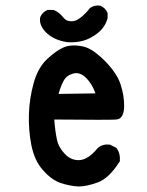

<svg xmlns="http://www.w3.org/2000/svg" viewBox="-20 -673 540 703"><path d="M267.1 9.8Q249.5 8.8 233.2 5.4Q216.8 2 200.7 -3.4Q168 -15.1 137 -50.3Q106 -85.4 94.7 -142.1Q84 -197.3 85.9 -255.4Q86.4 -269.5 87.6 -283.9Q88.9 -298.3 91.1 -312.3Q93.3 -326.2 96.2 -340.1Q99.1 -354 103 -367.7Q118.2 -424.3 152.3 -456.5Q186 -487.8 211.9 -499Q239.3 -511.2 279.3 -503.9Q287.6 -502.4 295.9 -499.3Q304.2 -496.1 312.5 -491.5Q320.8 -486.8 329.3 -480.5Q337.9 -474.1 346.4 -466.6Q355 -459 363.8 -450.2Q408.2 -404.8 421.4 -364.3Q434.6 -324.7 434.6 -285.2Q434.6 -264.2 428 -250.5Q421.4 -236.8 406.2 -235.4Q386.7 -233.4 178.7 -235.4Q182.1 -190.4 188.5 -162.1Q191.4 -147.5 199 -134Q206.5 -120.6 218.8 -107.9Q242.2 -84.5 272.5 -86.9Q303.7 -89.4 337.4 -130.4L337.9 -130.9L338.4 -131.3Q355 -146 380.9 -143.6H382.8L384.3 -142.6L403.8 -132.8L405.8 -131.8L407.2 -129.9Q414.1 -120.6 417 -109.1Q419.9 -97.7 418.9 -85V-82.5L417.5 -80.6Q398.4 -50.8 378.7 -31.7Q358.9 -12.7 337.4 -4.9Q296.9 9.8 267.6 9.8ZM329.6 -331.1Q323.2 -349.1 314.7 -363Q306.2 -377 295.4 -387.7Q272.5 -410.2 248.5 -403.8Q235.8 -400.4 227.1 -393.8Q218.3 -387.2 212.9 -377Q209.5 -371.1 206.3 -363.8Q203.1 -356.4 200.2 -347.7Q197.3 -338.9 194.3 -329.1ZM227.1 -518.6Q181.2 -524.9 152.8 -550.3Q138.2 -563.5 131.3 -578.1Q124.5 -592.8 127 -608.9L127.4 -609.9L127.9 -611.3Q131.3 -619.6 137.7 -626Q144 -632.3 152.3 -635.7L154.3 -636.7H156.2H173.8H175.8L177.2 -636.2Q182.1 -634.3 186.5 -631.6Q190.9 -628.9 195.6 -625.5Q200.2 -622.1 204.3 -617.7Q208.5 -613.3 212.4 -608.4Q218.8 -600.6 227.3 -597.4Q235.8 -594.2 248 -595.7Q259.3 -596.7 274.9 -608.4Q290.5 -620.1 309.1 -643.1L310.1 -644L311.5 -645Q327.1 -654.8 345.7 -652.3L347.2 -651.9L348.6 -651.4Q365.7 -644 373 -627L374 -625V-623V-607.4V-606L373.5 -604.5Q371.1 -596.2 367.4 -588.6Q363.8 -581.1 359.1 -574.5Q354.5 -567.9 348.9 -562Q343.3 -556.2 336.4 -550.8Q311 -531.2 284.7 -523.9Q258.8 -516.6 228 -518.6H227.5Z"/></svg>

Font: NaikaiFont
Style: Bold
Weight: 700
Version: Version 1.89